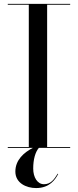

<svg xmlns="http://www.w3.org/2000/svg" viewBox="-20 -770 405 1000"><path d="M20.5 -4.5V0H151.5C104 24.5 60 63.5 60 123.5C60 183.5 117 209.5 168 209.5C239 209.5 268 164.5 283 136.5L280.5 134.5C262 164.5 244.5 189.5 209 189.5C175 189.5 153 154 153 108C153 60.5 163.5 22.5 182.5 0H345.5V-4.5H225.5V-745.5H345.5V-750H20.5V-745.5H130V-4.5Z"/></svg>

Font: Bodoni* 36pt
Style: Regular
Weight: 400
Version: Version 2.3